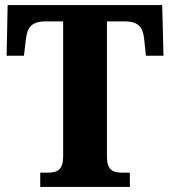

<svg xmlns="http://www.w3.org/2000/svg" viewBox="-20 -734 667 754"><path d="M138 0H490V-56H462C426 -56 400 -63 400 -119V-650H469C525 -650 541 -626 546 -582L553 -515H622L617 -714H10L6 -515H74L82 -582C87 -626 104 -650 159 -650H228V-121C228 -64 203 -56 166 -56H138Z"/></svg>

Font: Noto Serif Georgian SemiCondensed ExtraBold
Style: Regular
Weight: 800
Width: 4
Designer: Monotype Design Team, Akaki Razmadze
Foundry: Google LLC
Version: Version 2.003